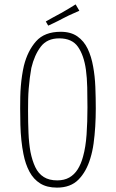

<svg xmlns="http://www.w3.org/2000/svg" viewBox="-20 -854 528 876"><path d="M240 2Q194 2 163.5 -17Q133 -36 114.5 -70.5Q96 -105 87 -151Q81 -181 77.5 -214.5Q74 -248 73 -284.5Q72 -321 72 -360Q72 -386 72.5 -411Q73 -436 75 -460.5Q77 -485 80.5 -508.5Q84 -532 89 -554Q106 -622 144.5 -665.5Q183 -709 257 -709Q303 -709 333 -688Q363 -667 380 -631.5Q397 -596 405 -550Q413 -507 415 -457.5Q417 -408 417 -359Q417 -317 414.5 -276.5Q412 -236 407 -199.5Q402 -163 392 -131Q374 -71 338 -34.5Q302 2 240 2ZM241 -31Q273 -31 296 -44Q319 -57 334.5 -81.5Q350 -106 359 -140Q371 -183 375 -240Q379 -297 379 -364Q379 -412 378 -455.5Q377 -499 372 -536Q363 -601 336 -640Q309 -679 250 -679Q195 -679 166 -641Q137 -603 123 -544Q119 -522 116 -498.5Q113 -475 111 -450Q109 -425 108.5 -400Q108 -375 108 -349Q108 -295 110 -247.5Q112 -200 119 -161Q127 -121 141 -91.5Q155 -62 179.5 -46.5Q204 -31 241 -31ZM200 -737 189 -756Q203 -764 221 -774Q239 -784 258 -794Q270 -801 281.5 -807.5Q293 -814 304 -821Q315 -828 325 -834L342 -805Q331 -800 318.5 -794.5Q306 -789 294 -783.5Q282 -778 269 -771Q258 -765 246 -759Q234 -753 222.5 -747.5Q211 -742 200 -737Z"/></svg>

Font: Truculenta Thin
Style: Regular
Weight: 250
Version: Version 1.002